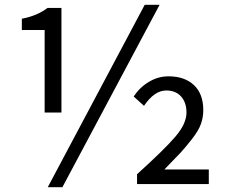

<svg xmlns="http://www.w3.org/2000/svg" viewBox="-20 -767 943 800"><path d="M166 -298V-642H71V-689Q135 -701 178 -734H236V-298ZM179 13 583 -747H645L240 13ZM551 0V-41Q666 -145 711.5 -198.5Q757 -252 757 -298Q757 -340 734.5 -365Q712 -390 673 -390Q623 -390 580 -326L537 -365Q562 -403 600.5 -426Q639 -449 682 -449Q749 -449 788 -412.5Q827 -376 827 -308Q827 -278 817 -250Q807 -222 779 -186.5Q751 -151 732 -130.5Q713 -110 665 -61H850V0Z"/></svg>

Font: Noto Sans SC
Style: Regular
Weight: 400
Designer: Ryoko NISHIZUKA  (kana, bopomofo & ideographs); Paul D. Hunt (Latin, Greek & Cyrillic); Sandoll Communications , Soo-you
Foundry: Adobe
Version: Version 2.002;hotconv 1.0.116;makeotfexe 2.5.65601